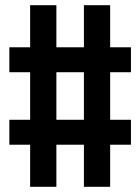

<svg xmlns="http://www.w3.org/2000/svg" viewBox="-20 -737 540 739"><path d="M96 -18V-180H16V-276H96V-459H16V-555H96V-717H197V-555H303V-717H404V-555H484V-459H404V-276H484V-180H404V-18H303V-180H197V-18ZM197 -276H303V-459H197Z"/></svg>

Font: Iosevka
Style: Bold
Weight: 700
Monospace: yes
Designer: Belleve Invis
Foundry: Belleve Invis
Version: Version 32.5.0; ttfautohint (v1.8.4)